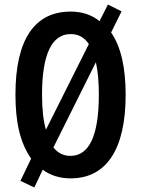

<svg xmlns="http://www.w3.org/2000/svg" viewBox="-20 -775 620 845"><path d="M533 -358C533 -478 512 -570 469 -632L515 -725L455 -755L418 -682C383 -710 341 -724 291 -724C132 -724 48 -601 48 -359C48 -240 67 -149 117 -77L70 21L131 50L168 -28C202 -3 243 10 291 10C449 10 533 -119 533 -358ZM165 -358C165 -534 207 -625 291 -625C325 -625 351 -611 371 -581L182 -204C171 -243 165 -294 165 -358ZM415 -358C415 -179 373 -89 290 -89C260 -89 235 -101 215 -126L402 -501C411 -462 415 -414 415 -358Z"/></svg>

Font: Noto Sans Sinhala UI ExtraCondensed SemiBold
Style: Regular
Weight: 600
Width: 2
Designer: Jelle Bosma - Monotype Design Team
Foundry: Monotype Imaging Inc.
Version: Version 2.006